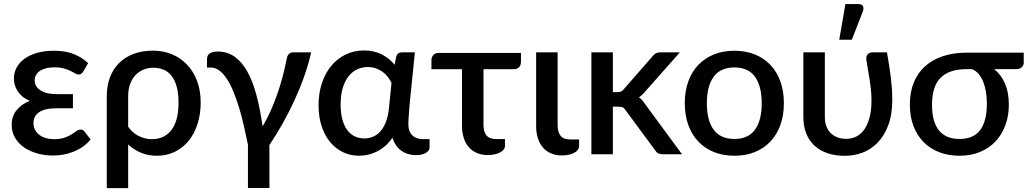

<svg xmlns="http://www.w3.org/2000/svg" viewBox="-20 -772 5144 961"><path d="M433.5 -74Q415 -51.5 392.2 -36.2Q369.5 -21 344.8 -11.5Q320 -2 294.5 2.2Q269 6.5 245.5 6.5Q204 6.5 166.5 -4Q129 -14.5 100.5 -34.2Q72 -54 55.2 -82.5Q38.5 -111 38.5 -147.5Q38.5 -190.5 63.2 -220.8Q88 -251 129 -267Q107.5 -276.5 92.2 -289.2Q77 -302 67.5 -317Q58 -332 53.8 -347.8Q49.5 -363.5 49.5 -379Q49.5 -406.5 62.2 -431.8Q75 -457 100.2 -476.2Q125.5 -495.5 163.2 -506.8Q201 -518 251.5 -518Q309 -518 350.8 -500.8Q392.5 -483.5 421 -456L397 -414.5Q391 -405 385.8 -402Q380.5 -399 373 -399Q365.5 -399 356.5 -404.5Q347.5 -410 333.8 -416.8Q320 -423.5 300.5 -429.2Q281 -435 253 -435Q228 -435 209.5 -430Q191 -425 178.5 -416.2Q166 -407.5 159.8 -395.5Q153.5 -383.5 153.5 -369.5Q153.5 -339.5 182 -320.2Q210.5 -301 262.5 -301H345V-230H262.5Q203.5 -230 175.5 -210.2Q147.5 -190.5 147.5 -156.5Q147.5 -139 154.5 -124.2Q161.5 -109.5 175 -98.5Q188.5 -87.5 207.8 -81.5Q227 -75.5 251.5 -75.5Q283 -75.5 303.5 -83Q324 -90.5 338.2 -99.5Q352.5 -108.5 362.5 -116Q372.5 -123.5 383 -123.5Q396 -123.5 403 -113.5Z M621.5 -137.5Q645.5 -104.5 676.5 -90Q707.5 -75.5 740 -75.5Q803 -75.5 838.2 -121.5Q873.5 -167.5 873.5 -258.5Q873.5 -305.5 864.2 -338.8Q855 -372 838.2 -393Q821.5 -414 798 -423.5Q774.5 -433 746.5 -433Q720.5 -433 697.8 -423.5Q675 -414 658 -396Q641 -378 631.2 -351.5Q621.5 -325 621.5 -290.5ZM514.5 -290.5Q514.5 -342.5 530.2 -384.5Q546 -426.5 575.8 -456.2Q605.5 -486 648.5 -502.2Q691.5 -518.5 746.5 -518.5Q795.5 -518.5 838.8 -501Q882 -483.5 914.5 -450.2Q947 -417 965.8 -368.5Q984.5 -320 984.5 -258.5Q984.5 -202 969.2 -153.2Q954 -104.5 925.5 -68.8Q897 -33 856.2 -12.8Q815.5 7.5 764.5 7.5Q721.5 7.5 685.5 -7.5Q649.5 -22.5 621.5 -49V169.5H514.5Z M1537.5 -510Q1524 -450.5 1502.5 -389.5Q1481 -328.5 1453.5 -269Q1426 -209.5 1394.2 -153Q1362.5 -96.5 1328.5 -46V169H1221V-47Q1211 -97 1200 -145Q1189 -193 1175.8 -236Q1162.5 -279 1147.5 -315.2Q1132.5 -351.5 1115 -378Q1097.5 -404.5 1077.5 -419.2Q1057.5 -434 1035 -434H1016V-474Q1016 -482 1018.2 -489.5Q1020.5 -497 1026.5 -502.2Q1032.5 -507.5 1043 -510.8Q1053.5 -514 1070 -514Q1118 -514 1154.5 -488Q1191 -462 1218 -413.8Q1245 -365.5 1263.5 -296Q1282 -226.5 1294.5 -139.5Q1316.5 -176.5 1335 -218Q1353.5 -259.5 1368.5 -302.8Q1383.5 -346 1395 -389.8Q1406.5 -433.5 1414.5 -475.5Q1418 -495 1426.8 -502.5Q1435.5 -510 1447 -510Z M1939.5 -357Q1932.5 -372.5 1921.2 -387Q1910 -401.5 1895 -412.5Q1880 -423.5 1861.2 -430Q1842.5 -436.5 1820.5 -436.5Q1793.5 -436.5 1769 -425.5Q1744.5 -414.5 1725.8 -391.8Q1707 -369 1696 -333.5Q1685 -298 1685 -248.5Q1685 -203 1694.5 -170.8Q1704 -138.5 1720.2 -118.2Q1736.5 -98 1758 -88.5Q1779.5 -79 1803.5 -79Q1826.5 -79 1847.2 -87.8Q1868 -96.5 1884.5 -115.2Q1901 -134 1912 -163Q1923 -192 1927 -232.5ZM2130 -75.5V-32.5Q2130 -18 2111.8 -6.8Q2093.5 4.5 2060.5 4.5Q2041.5 4.5 2023.5 -0.8Q2005.5 -6 1990.2 -16.5Q1975 -27 1963.2 -43.5Q1951.5 -60 1944 -82.5Q1927.5 -58 1907.5 -41Q1887.5 -24 1865.8 -13.2Q1844 -2.5 1821.5 2.5Q1799 7.5 1777.5 7.5Q1734.5 7.5 1697.5 -10Q1660.5 -27.5 1633 -60.2Q1605.5 -93 1590 -139.8Q1574.5 -186.5 1574.5 -245.5Q1574.5 -307.5 1592 -358.2Q1609.5 -409 1640 -444.8Q1670.5 -480.5 1712 -500Q1753.5 -519.5 1801.5 -519.5Q1852.5 -519.5 1891.2 -499.5Q1930 -479.5 1955 -448L1963.5 -489.5Q1970 -510 1991.5 -510H2056.5L2029.5 -242.5Q2028.5 -218.5 2026.2 -194.8Q2024 -171 2024 -150Q2024 -130.5 2029.8 -116.2Q2035.5 -102 2045.5 -93Q2055.5 -84 2068.8 -79.8Q2082 -75.5 2097 -75.5Z M2587.5 -464Q2587.5 -445 2577.8 -435.2Q2568 -425.5 2550 -425.5H2400V-147.5Q2400 -112.5 2415 -94.2Q2430 -76 2463.5 -76H2507.5V-42.5Q2507.5 -31 2500.2 -22.5Q2493 -14 2481 -8Q2469 -2 2453.5 1Q2438 4 2421.5 4Q2390 4 2365.8 -6.8Q2341.5 -17.5 2325.2 -36.8Q2309 -56 2300.8 -82.8Q2292.5 -109.5 2292.5 -141.5V-425.5H2139.5V-472Q2139.5 -485.5 2148.5 -496.2Q2157.5 -507 2176 -507H2587.5Z M2663.5 -510H2771V-146Q2771 -110.5 2786 -92.2Q2801 -74 2834.5 -74H2878.5V-41Q2878.5 -29.5 2871.2 -20.8Q2864 -12 2852 -6Q2840 0 2824.5 3Q2809 6 2792.5 6Q2761 6 2736.8 -4.8Q2712.5 -15.5 2696.2 -35Q2680 -54.5 2671.8 -81.2Q2663.5 -108 2663.5 -140Z M3047.5 -510V-311H3070.5Q3081.5 -311 3088.5 -314Q3095.5 -317 3103 -326.5L3246 -490Q3253.5 -500 3262.5 -505Q3271.5 -510 3285.5 -510H3383L3211 -316Q3196 -296.5 3178 -285Q3188 -278 3195.5 -269.2Q3203 -260.5 3210 -249.5L3393.5 0H3297.5Q3284.5 0 3275.2 -4.2Q3266 -8.5 3259 -20L3111.5 -220Q3104 -231.5 3096.5 -234.8Q3089 -238 3074 -238H3047.5V0H2940V-510Z M3656 -518Q3712.5 -518 3758.2 -499.5Q3804 -481 3836.2 -447Q3868.5 -413 3886 -364.5Q3903.5 -316 3903.5 -255.5Q3903.5 -195 3886 -146.5Q3868.5 -98 3836.2 -63.8Q3804 -29.5 3758.2 -11Q3712.5 7.5 3656 7.5Q3599 7.5 3553.2 -11Q3507.5 -29.5 3475 -63.8Q3442.5 -98 3425 -146.5Q3407.5 -195 3407.5 -255.5Q3407.5 -316 3425 -364.5Q3442.5 -413 3475 -447Q3507.5 -481 3553.2 -499.5Q3599 -518 3656 -518ZM3656 -76.5Q3725 -76.5 3758.8 -122.8Q3792.5 -169 3792.5 -255Q3792.5 -341 3758.8 -387.8Q3725 -434.5 3656 -434.5Q3586 -434.5 3552 -387.8Q3518 -341 3518 -255Q3518 -169 3552 -122.8Q3586 -76.5 3656 -76.5Z M4419.5 -510Q4424.5 -478.5 4429.5 -449.2Q4434.5 -420 4438 -391.2Q4441.5 -362.5 4443.8 -333.2Q4446 -304 4446 -272Q4446 -198.5 4426.2 -145.8Q4406.5 -93 4373.5 -58.8Q4340.5 -24.5 4297.8 -8.2Q4255 8 4209 8Q4159.5 8 4120.8 -5.5Q4082 -19 4055.5 -44Q4029 -69 4015 -105Q4001 -141 4001 -185.5V-510H4108.5V-185.5Q4108.5 -160 4116.2 -139.8Q4124 -119.5 4138.2 -105.5Q4152.5 -91.5 4172.2 -84.2Q4192 -77 4216 -77Q4238.5 -77 4261 -86.2Q4283.5 -95.5 4301.5 -118Q4319.5 -140.5 4330.8 -178Q4342 -215.5 4342 -272Q4342 -297.5 4339.2 -322.8Q4336.5 -348 4332.8 -373Q4329 -398 4324.2 -423.5Q4319.5 -449 4316 -474.5Q4315 -484 4317.5 -491Q4320 -498 4324.5 -502Q4329 -506 4334.8 -508Q4340.5 -510 4346 -510ZM4180.5 -573 4211.5 -751.5H4278Q4293.5 -751.5 4299 -741.8Q4304.5 -732 4299 -715.5L4243.5 -573Z M4819.5 -426Q4773 -426 4740 -414.5Q4707 -403 4685.8 -380.5Q4664.5 -358 4654.8 -324.5Q4645 -291 4645 -247Q4645 -162 4679.8 -119.2Q4714.5 -76.5 4782.5 -76.5Q4852.5 -76.5 4886 -121Q4919.5 -165.5 4919.5 -253.5Q4919.5 -283 4915 -311Q4910.5 -339 4901.5 -362Q4892.5 -385 4878.2 -401.8Q4864 -418.5 4844.5 -426ZM5104 -508.5V-457Q5104 -452 5101.8 -446.5Q5099.5 -441 5095 -436.5Q5090.5 -432 5084 -429Q5077.5 -426 5069.5 -426H4956.5Q4991 -398 5010.2 -353.8Q5029.5 -309.5 5029.5 -248.5Q5029.5 -192.5 5012.2 -145.5Q4995 -98.5 4963 -64.5Q4931 -30.5 4885.5 -11.5Q4840 7.5 4783 7.5Q4727.5 7.5 4681.5 -10Q4635.5 -27.5 4602.8 -60.8Q4570 -94 4552 -141.5Q4534 -189 4534 -249Q4534 -309.5 4553.2 -357.8Q4572.5 -406 4609.2 -439.5Q4646 -473 4699.2 -490.8Q4752.5 -508.5 4820 -508.5Z"/></svg>

Font: Lato 2
Style: Regular
Weight: 600
Designer: Lukasz Dziedzic with Adam Twardoch and Botio Nikoltchev
Foundry: tyPoland Lukasz Dziedzic
Version: Version 2.015; 2015-08-06; http://www.latofonts.com/